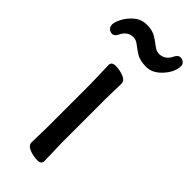

<svg xmlns="http://www.w3.org/2000/svg" viewBox="-265 -749 807 807"><g transform="rotate(45 138.5 -346.0)"><path d="M76 -632Q41 -632 24 -596Q15 -578 2.5 -578Q-10 -578 -18 -585.5Q-26 -593 -26 -607Q-26 -621 -13.5 -645Q-1 -669 22.5 -689Q46 -709 79.5 -709Q113 -709 134.5 -695Q156 -681 170.5 -669.5Q185 -658 201 -658Q236 -658 253 -694Q262 -712 275 -712Q288 -712 295.5 -704.5Q303 -697 303 -689Q303 -652 271 -616.5Q239 -581 201.5 -581Q164 -581 142.5 -594.5Q121 -608 106 -620Q91 -632 76 -632ZM85 -17 87 -105V-368L84 -475Q84 -494 108 -494Q132 -494 155 -485Q178 -476 178 -457L176 -368V-105L179 1Q179 20 155.5 20Q132 20 108.5 11Q85 2 85 -17Z"/></g></svg>

Font: LXGW ZhenKai
Style: Regular
Weight: 400
Designer: LXGW / Fontworks Inc.
Foundry: LXGW / Fontworks Inc.
Version: Version 0.800;June 8, 2025